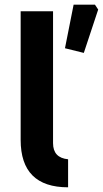

<svg xmlns="http://www.w3.org/2000/svg" viewBox="-20 -788 438 818"><path d="M68 -192V-740H206V-178.1Q206 -115.6 270.1 -109.4V10Q68 10 68 -192ZM256.8 -582.5 293.6 -768H384.6L398.3 -747.3L337.1 -562.6Z"/></svg>

Font: Oxanium ExtraLight
Style: Regular
Weight: 200
Designer: Severin Meyer
Version: Version 2.000